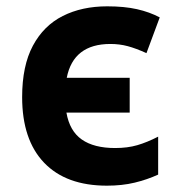

<svg xmlns="http://www.w3.org/2000/svg" viewBox="-20 -577 570 607"><path d="M318 10Q189 10 119.5 -62.5Q50 -135 50 -270Q50 -369 84 -432.5Q118 -496 178.5 -526.5Q239 -557 319 -557Q373 -557 413 -548Q453 -539 485 -522L443 -409Q410 -424 384 -431Q358 -438 329 -438Q212 -438 191 -331H390V-221H190Q200 -163 238.5 -136Q277 -109 344 -109Q383 -109 414 -118Q445 -127 480 -145V-25Q445 -9 405.5 0.5Q366 10 318 10Z"/></svg>

Font: Noto Sans Mono Condensed
Style: Bold
Weight: 700
Width: 3
Designer: Monotype Design Team
Foundry: Monotype Imaging Inc.
Version: Version 2.014